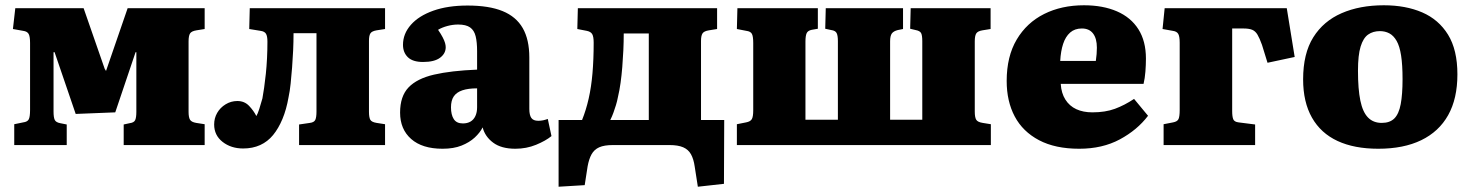

<svg xmlns="http://www.w3.org/2000/svg" viewBox="-20 -550 5577 728"><path d="M34 0V-79L68 -86Q84 -88 89 -97.5Q94 -107 94 -133V-387Q94 -412 88.5 -421.5Q83 -431 68 -433L29 -440L38 -519H297L377 -289L382 -281L464 -519H756V-440L725 -435Q706 -432 700.5 -423Q695 -414 695 -393V-126Q695 -105 700.5 -96Q706 -87 724 -84L756 -79V0H449V-78L472 -83Q488 -85 492.5 -94.5Q497 -104 497 -126V-352H494L417 -124L267 -118L187 -352H183V-127Q183 -105 187.5 -95.5Q192 -86 208 -83L233 -78V0Z M902 13Q856 13 824 -12Q792 -37 792 -78Q792 -102 803.5 -122Q815 -142 835.5 -154.5Q856 -167 880 -167Q907 -167 924.5 -148.5Q942 -130 952 -110Q957 -118 963 -136.5Q969 -155 975 -177Q978 -193 981.5 -217.5Q985 -242 988 -270.5Q991 -299 992.5 -330Q994 -361 994 -392Q994 -413 988.5 -422Q983 -431 968 -433L925 -440L927 -519H1440V-440L1408 -435Q1390 -432 1384.5 -423.5Q1379 -415 1379 -395V-126Q1379 -105 1384 -96Q1389 -87 1408 -84L1440 -79V0H1114V-78L1155 -84Q1171 -86 1175.5 -95.5Q1180 -105 1180 -127V-424H1093Q1093 -392 1091.5 -359Q1090 -326 1087.5 -294Q1085 -262 1082 -233Q1079 -204 1074 -181Q1066 -135 1051 -99Q1036 -63 1015.5 -38Q995 -13 966.5 0Q938 13 902 13Z M1658 14Q1581 14 1539 -23Q1497 -60 1497 -123Q1497 -185 1529 -218.5Q1561 -252 1625.5 -267Q1690 -282 1789 -286V-356Q1789 -390 1783.5 -412.5Q1778 -435 1762.5 -446Q1747 -457 1717 -457Q1697 -457 1676.5 -451.5Q1656 -446 1641 -437Q1652 -421 1658.5 -408.5Q1665 -396 1667.5 -387Q1670 -378 1670 -371Q1670 -347 1648.5 -331Q1627 -315 1584 -315Q1545 -315 1526.5 -333Q1508 -351 1508 -380Q1508 -422 1538 -456Q1568 -490 1623 -509.5Q1678 -529 1753 -529Q1834 -529 1885.5 -508Q1937 -487 1962 -443.5Q1987 -400 1987 -332V-137Q1987 -114 1994.5 -103Q2002 -92 2021 -92Q2031 -92 2040 -94Q2049 -96 2057 -99L2071 -34Q2049 -16 2012.5 -1Q1976 14 1934 14Q1881 14 1850 -9Q1819 -32 1810 -67Q1800 -47 1780 -28.5Q1760 -10 1730 2Q1700 14 1658 14ZM1735 -82Q1752 -82 1764 -89Q1776 -96 1782.5 -110Q1789 -124 1789 -143V-215Q1755 -215 1733 -207.5Q1711 -200 1700.5 -184.5Q1690 -169 1690 -143Q1690 -115 1700.5 -98.5Q1711 -82 1735 -82Z M2626 158 2614 81Q2610 53 2600 35Q2590 17 2570.5 8.5Q2551 0 2518 0H2304Q2271 0 2252 8.5Q2233 17 2223 35Q2213 53 2208 81L2197 152L2098 158V-95H2187Q2202 -132 2212 -176Q2222 -220 2226.5 -272.5Q2231 -325 2231 -388Q2231 -411 2225.5 -420.5Q2220 -430 2205 -433L2169 -440L2171 -519H2699V-440L2668 -435Q2649 -432 2643.5 -423Q2638 -414 2638 -395V-95H2726L2725 147ZM2294 -95H2440V-423H2345Q2345 -391 2343.5 -359Q2342 -327 2339.5 -296Q2337 -265 2333 -236Q2329 -207 2323 -182Q2320 -166 2315.5 -151.5Q2311 -137 2306 -123Q2301 -109 2294 -95Z M2774 0V-79L2809 -86Q2825 -89 2830.5 -98Q2836 -107 2836 -132V-387Q2836 -412 2831 -421.5Q2826 -431 2810 -433L2774 -440L2776 -519H3081V-441L3058 -437Q3043 -434 3038.5 -424Q3034 -414 3034 -392V-96H3157V-394Q3157 -416 3152 -425Q3147 -434 3132 -436L3109 -441L3111 -519H3404V-440L3384 -436Q3368 -432 3361.5 -423Q3355 -414 3355 -393V-96H3477V-394Q3477 -416 3472.5 -424.5Q3468 -433 3452 -436L3431 -441L3433 -519H3736V-440L3705 -435Q3687 -432 3681.5 -423Q3676 -414 3676 -393V-127Q3676 -105 3681.5 -96Q3687 -87 3706 -84L3737 -79V0Z M4072 14Q3981 14 3919.5 -18.5Q3858 -51 3827.5 -108.5Q3797 -166 3797 -243Q3797 -336 3835 -400Q3873 -464 3939 -497Q4005 -530 4090 -530Q4162 -530 4215 -507Q4268 -484 4296.5 -439Q4325 -394 4325 -328Q4325 -304 4323 -278.5Q4321 -253 4316 -232H4002Q4004 -197 4019.5 -172.5Q4035 -148 4061 -136Q4087 -124 4122 -124Q4171 -124 4207.5 -137.5Q4244 -151 4280 -175L4333 -111Q4292 -57 4226 -21.5Q4160 14 4072 14ZM4000 -319H4135Q4137 -333 4138 -345Q4139 -357 4139 -369Q4139 -404 4124.5 -423Q4110 -442 4082 -442Q4055 -442 4037.5 -426.5Q4020 -411 4011 -383.5Q4002 -356 4000 -319Z M4392 0V-79L4428 -86Q4444 -89 4448.5 -98.5Q4453 -108 4453 -133V-388Q4453 -412 4447.5 -421.5Q4442 -431 4427 -433L4388 -440L4396 -519H4859L4889 -334L4786 -312L4765 -380Q4756 -405 4748 -418.5Q4740 -432 4728 -437Q4716 -442 4695 -442H4652V-129Q4652 -108 4656 -98Q4660 -88 4676 -86L4739 -78V0Z M5206 14Q5115 14 5051.5 -15.5Q4988 -45 4954.5 -104Q4921 -163 4921 -249Q4921 -347 4959.5 -408.5Q4998 -470 5067 -500Q5136 -530 5227 -530Q5310 -530 5372.5 -503Q5435 -476 5470.5 -418.5Q5506 -361 5506 -268Q5506 -176 5471 -113.5Q5436 -51 5369 -18.5Q5302 14 5206 14ZM5219 -84Q5250 -84 5267 -101Q5284 -118 5291 -155Q5298 -192 5298 -250Q5298 -304 5292.5 -339.5Q5287 -375 5275.5 -395Q5264 -415 5248 -423.5Q5232 -432 5212 -432Q5186 -432 5167.5 -419Q5149 -406 5139 -373.5Q5129 -341 5129 -282Q5129 -212 5138 -168.5Q5147 -125 5167 -104.5Q5187 -84 5219 -84Z"/></svg>

Font: Literata 18pt ExtraBold
Style: Regular
Weight: 800
Designer: Latin by Veronika Burian and Jose Scaglione. Greek by Irene Vlachou. Cyrillic by Vera Evstafieva.
Foundry: TypeTogether
Version: Version 3.103;gftools[0.9.29]